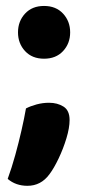

<svg xmlns="http://www.w3.org/2000/svg" viewBox="-20 -502 291 639"><path d="M39.9 -394.3Q39.9 -431.2 63.4 -456.7Q86.9 -482.2 126.6 -482.2Q166.3 -482.2 189.9 -456.7Q213.5 -431.2 213.5 -394.3Q213.5 -357.4 189.9 -332Q166.3 -306.6 126.6 -306.6Q86.9 -306.6 63.4 -332Q39.9 -357.4 39.9 -394.3ZM144.5 78Q116.3 116.4 71.3 116.4Q32.6 116.4 5.6 93.4Q19.2 56 30.7 14.4Q42.2 -27.2 51.4 -67.6Q60.7 -108 66.4 -141.1Q81.3 -148.9 101.8 -154.5Q122.3 -160 143.2 -160Q171.1 -160 191.3 -147.3Q211.6 -134.6 211.6 -102.5Q211.6 -76.7 201.1 -41.9Q190.6 -7.1 175.1 25.4Q159.6 58 144.5 78Z"/></svg>

Font: Baloo Paaji 2
Style: Regular
Weight: 400
Designer: Shuchita Grover, Noopur Datye and Ek Type
Foundry: Ek Type
Version: Version 1.700